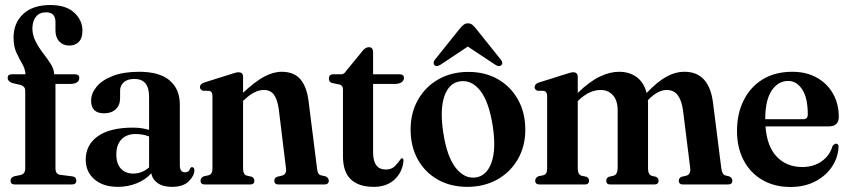

<svg xmlns="http://www.w3.org/2000/svg" viewBox="-20 -735 3380 765"><path d="M201 -64.5Q201 -41 219.5 -38.5L267 -32.5Q284 -30.5 284 -16Q284 0 266.5 0H39Q22 0 22 -15.5Q22 -27.5 36.5 -32.5L63 -38Q80.5 -42.5 80.5 -63.5V-375Q80.5 -389.5 64 -396L28 -404.5Q10.5 -411.5 10.5 -424.5Q10.5 -439 27 -439H81.5Q80.5 -460 68.8 -480.2Q57 -500.5 45.5 -525.2Q34 -550 34 -585Q34 -643.5 72.5 -679.2Q111 -715 180 -715Q243.5 -715 276 -684.5Q308.5 -654 308.5 -613Q308.5 -583 294 -568.2Q279.5 -553.5 256.5 -553.5Q231.5 -553.5 216.2 -569.8Q201 -586 201 -614V-647Q201 -686 164 -686Q138 -686 123.8 -669Q109.5 -652 109 -621.5Q109.5 -594 122 -569.8Q134.5 -545.5 151.5 -523.5Q168.5 -501.5 181.8 -480.8Q195 -460 196 -439H277.5Q296 -439 296 -425Q296 -400.5 258 -400.5H201Z M321.5 -99Q321.5 -157.5 369.5 -192Q417.5 -226.5 510 -226.5Q529 -226.5 544.8 -224Q560.5 -221.5 574 -217.5V-350Q574 -420.5 515.5 -420.5Q487.5 -420.5 473 -407Q458.5 -393.5 458.5 -375V-343.5Q458.5 -316 441.2 -299.8Q424 -283.5 394.5 -283.5Q343 -283.5 343 -334Q343 -362.5 364.5 -389Q386 -415.5 428.8 -432.2Q471.5 -449 534.5 -449Q615.5 -449 656 -414.5Q696.5 -380 696.5 -318.5V-77Q696.5 -48.5 717 -48.5Q733 -48.5 738 -64.5Q740.5 -69 745 -69Q754.5 -69 754.5 -56Q754.5 -35.5 732.5 -13Q710.5 9.5 665 9.5Q629.5 9.5 608.2 -5.5Q587 -20.5 583 -44.5Q559.5 -18.5 524.2 -4.5Q489 9.5 449.5 9.5Q391 9.5 356.2 -20.5Q321.5 -50.5 321.5 -99ZM443.5 -119.5Q443.5 -82 462 -62.8Q480.5 -43.5 510.5 -43.5Q546.5 -43.5 574 -68V-191.5Q548.5 -201 520 -201Q484 -201 463.8 -179.5Q443.5 -158 443.5 -119.5Z M948.5 -428V-365.5Q995.5 -409.5 1032 -429.2Q1068.5 -449 1102.5 -449Q1151.5 -449 1177 -419Q1202.5 -389 1209.5 -331.5L1243 -65.5Q1244.5 -52 1247.5 -45.5Q1250.5 -39 1259 -36.5L1278 -32Q1290 -25.5 1290 -15.5Q1290 0 1272.5 0H1089Q1073 0 1073 -15.5Q1073 -25.5 1083.5 -30.5L1104.5 -35.5Q1122.5 -41 1119.5 -64L1090.5 -302Q1085 -339.5 1071.2 -358Q1057.5 -376.5 1030.5 -376.5Q994.5 -376.5 953.5 -337.5L948.5 -333V-64Q948.5 -40 962.5 -35.5L983.5 -30.5Q993.5 -25.5 993.5 -15.5Q993.5 0 977.5 0H796Q779 0 779 -15.5Q779 -26 790.5 -32L812 -37Q826.5 -41 826.5 -64V-353Q826.5 -369.5 814.5 -373L788.5 -373.5Q776.5 -378 776.5 -388.5Q776.5 -399.5 793 -406L901 -440Q913 -444 919.2 -445.5Q925.5 -447 931 -447Q948.5 -447 948.5 -428Z M1334 -398 1302.5 -404.5Q1295 -407 1292.8 -411.5Q1290.5 -416 1290.5 -422Q1290.5 -439 1308.5 -439H1341Q1351 -439 1360.5 -454L1422 -529Q1435 -547 1449.5 -547Q1466.5 -547 1466.5 -526.5V-439H1571.5Q1589.5 -439 1589.5 -424.5Q1589.5 -414.5 1580.2 -407.5Q1571 -400.5 1552 -400.5H1466.5V-128.5Q1466.5 -59.5 1517.5 -59.5Q1541 -59.5 1554.5 -74.2Q1568 -89 1578.5 -103.5Q1588.5 -107.5 1587.5 -91Q1582 -46.5 1550.8 -18.5Q1519.5 9.5 1469 9.5Q1409.5 9.5 1378 -20.2Q1346.5 -50 1346.5 -112.5V-375.5Q1346.5 -385 1344.2 -390Q1342 -395 1334 -398Z M1846.5 -448.5Q1913.5 -448.5 1964.2 -419.2Q2015 -390 2044 -338Q2073 -286 2073 -218Q2073 -152.5 2043.5 -101Q2014 -49.5 1961.8 -20Q1909.5 9.5 1841.5 9.5Q1775 9.5 1724 -19.5Q1673 -48.5 1644.5 -100Q1616 -151.5 1616 -219Q1616 -285 1645.2 -337Q1674.5 -389 1726.5 -418.8Q1778.5 -448.5 1846.5 -448.5ZM1876 -28Q1919.5 -34.5 1938.5 -88Q1957.5 -141.5 1943 -234.5Q1928 -330 1893.5 -373.8Q1859 -417.5 1813 -411Q1768.5 -404.5 1750.2 -350.5Q1732 -296.5 1746.5 -204.5Q1761 -110 1796.2 -65.8Q1831.5 -21.5 1876 -28ZM1736.5 -478Q1720.5 -467.5 1711.5 -475Q1708 -478.5 1707.8 -484.8Q1707.5 -491 1713.5 -498L1812 -621Q1820 -630.5 1827 -636.2Q1834 -642 1844 -642Q1854.5 -642 1861.5 -636.5Q1868.5 -631 1876.5 -621L1975 -498Q1986.5 -484 1977 -475Q1968 -467 1952 -478L1844 -549.5Z M2282 -428V-365Q2330 -411 2370.2 -430Q2410.5 -449 2446.5 -449Q2488 -449 2516.8 -427.8Q2545.5 -406.5 2556.5 -364.5Q2599 -409.5 2634.8 -429.2Q2670.5 -449 2707.5 -449Q2805.5 -449 2821 -325L2854 -64Q2857 -40 2870 -36L2886.5 -32Q2898 -25.5 2898 -15.5Q2898 0 2880.5 0H2700.5Q2684.5 0 2684.5 -15.5Q2684.5 -25 2695 -30.5L2714.5 -35Q2733 -40.5 2730 -66L2701.5 -294.5Q2696 -334.5 2680.5 -355.5Q2665 -376.5 2636 -376.5Q2602.5 -376.5 2565 -339.5L2561.5 -335.5Q2562 -326.5 2562 -316.5V-63.5Q2562 -39.5 2577 -34.5L2594 -30.5Q2604 -25 2604 -15.5Q2604 0 2587 0H2411.5Q2395.5 0 2395.5 -15.5Q2395.5 -25.5 2405.5 -30.5L2425 -35Q2441 -40 2441 -66.5V-294.5Q2441 -334.5 2422.2 -355.5Q2403.5 -376.5 2373 -376.5Q2329 -376.5 2286.5 -336.5L2282 -332V-64Q2282 -40 2296.5 -35L2317 -30.5Q2327 -25.5 2327 -15.5Q2327 0 2310.5 0H2130Q2112.5 0 2112.5 -15.5Q2112.5 -26 2124.5 -32.5L2145.5 -37Q2160 -41 2160 -63V-352.5Q2160 -369.5 2148 -373L2121 -373.5Q2110 -378 2110 -388Q2110 -400 2126.5 -406L2234.5 -440Q2246 -444 2252.5 -445.5Q2259 -447 2264.5 -447Q2282 -447 2282 -428Z M3322 -270Q3322 -231.5 3283 -231.5H3030Q3036 -150.5 3075.5 -110Q3115 -69.5 3176.5 -69.5Q3221.5 -69.5 3254 -92.5Q3286.5 -115.5 3297 -153Q3304.5 -162.5 3311.5 -162.5Q3321.5 -162.5 3321 -148Q3318.5 -105 3293.8 -69Q3269 -33 3226.8 -11.5Q3184.5 10 3130 10Q3065.5 10 3017.5 -18Q2969.5 -46 2943 -96.2Q2916.5 -146.5 2916.5 -213.5Q2916.5 -282 2943 -335.2Q2969.5 -388.5 3018.8 -418.8Q3068 -449 3137 -449Q3193 -449 3234.8 -425.5Q3276.5 -402 3299.2 -361.5Q3322 -321 3322 -270ZM3121 -412.5Q3080 -412.5 3054.5 -374Q3029 -335.5 3029 -260H3180.5Q3198.5 -260 3198.5 -279Q3198.5 -345 3176.2 -378.8Q3154 -412.5 3121 -412.5Z"/></svg>

Font: Fraunces 144pt S050 SemiBold
Style: Regular
Weight: 600
Version: Version 1.000; ttfautohint (v1.8.3)